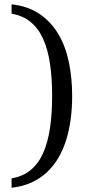

<svg xmlns="http://www.w3.org/2000/svg" viewBox="-20 -737 416 899"><path d="M317.9 -288.1Q317.9 -233.4 311.3 -181.9Q304.7 -130.4 290.8 -84.5Q276.9 -38.6 254.4 0.2Q231.9 39.1 200.4 68.8Q168.9 98.6 127.7 117.4Q86.4 136.2 34.2 142.1V98.1Q86.9 89.4 123.3 59.3Q159.7 29.3 181.9 -20.3Q204.1 -69.8 214.1 -137.2Q224.1 -204.6 224.1 -288.1Q224.1 -371.1 214.1 -438.5Q204.1 -505.9 181.9 -554.9Q159.7 -604 123.3 -634Q86.9 -664.1 34.2 -672.9V-716.8Q112.3 -708 166.5 -670.7Q220.7 -633.3 254.4 -575.4Q288.1 -517.6 303 -443.6Q317.9 -369.6 317.9 -288.1Z"/></svg>

Font: BabelStone Ogham
Style: Regular
Weight: 400
Designer: Andrew West
Foundry: BabelStone
Version: Version 2.02 March 14, 2022